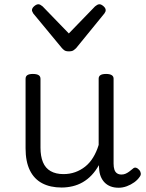

<svg xmlns="http://www.w3.org/2000/svg" viewBox="-20 -862 685 901"><path d="M269 18Q216 18 178 -2Q140 -22 120 -63Q100 -104 100 -166V-492Q100 -504 108.5 -509.5Q117 -515 134 -515Q152 -515 161 -509.5Q170 -504 170 -492V-169Q170 -129 181.5 -101Q193 -73 217.5 -59Q242 -45 278 -45Q307 -45 332.5 -54Q358 -63 379.5 -80Q401 -97 417 -123Q433 -149 443 -182V-493Q443 -504 451.5 -509.5Q460 -515 478 -515Q495 -515 504 -509.5Q513 -504 513 -493V-94Q513 -77 517 -65.5Q521 -54 529.5 -48.5Q538 -43 550 -43Q560 -43 568.5 -46.5Q577 -50 586 -56.5Q595 -63 603 -70Q610 -77 618 -75Q626 -73 634 -64Q639 -58 640.5 -49.5Q642 -41 636 -33Q626 -18 610 -6.5Q594 5 575 12Q556 19 537 19Q515 19 498.5 12.5Q482 6 470.5 -6Q459 -18 452.5 -34.5Q446 -51 445 -72L444 -87Q429 -60 410 -40Q391 -20 368.5 -7Q346 6 320.5 12Q295 18 269 18ZM447 -842Q455 -842 465.5 -833Q476 -824 476 -814Q476 -811 475 -808Q474 -805 470 -799L338 -637Q332 -631 325 -626Q318 -621 303 -621Q289 -621 282 -626Q275 -631 270 -637L136 -799Q133 -805 131.5 -808Q130 -811 130 -814Q130 -824 140.5 -833Q151 -842 160 -842Q165 -842 170 -839Q175 -836 180 -832L303 -705L426 -832Q431 -836 436 -839Q441 -842 447 -842Z"/></svg>

Font: Playwrite BE WAL Light
Style: Regular
Weight: 300
Version: Version 1.002